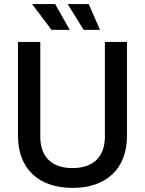

<svg xmlns="http://www.w3.org/2000/svg" viewBox="-20 -905 709 939"><path d="M335 14C499 14 601 -79 601 -240V-700H493V-237C493 -138 436 -83 335 -83C233 -83 177 -138 177 -237V-700H68V-240C68 -79 170 14 335 14ZM137 -885 232 -759H321L250 -885ZM311 -885 389 -759H469L414 -885Z"/></svg>

Font: Meta Space Medium
Style: Regular
Weight: 500
Designer: Meta Pool / Florian Karsten
Foundry: Meta Pool / Florian Karsten
Version: Version 2.000;Glyphs 3.1.1 (3137)